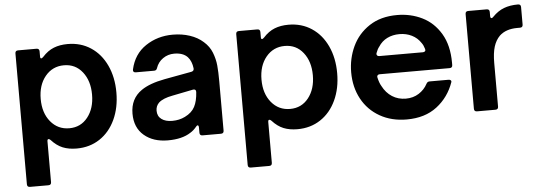

<svg xmlns="http://www.w3.org/2000/svg" viewBox="-50 -720 3008 1069"><g transform="rotate(-5 1454.0 -185.5)"><path d="M603 -280Q603 -195 572 -128.5Q541 -62 485 -25Q429 12 356 12Q312 12 278.5 -1.5Q245 -15 215 -48Q209 -54 204 -54Q197 -54 197 -42V186Q197 202 181 202H78Q62 202 62 186V-545Q62 -561 78 -561H181Q197 -561 197 -545V-516Q197 -505 203 -505Q207 -505 215 -513Q244 -545 278 -558.5Q312 -572 356 -572Q429 -572 485 -535Q541 -498 572 -431.5Q603 -365 603 -280ZM180 -280Q180 -202 220.5 -153Q261 -104 325 -104Q389 -104 428 -153.5Q467 -203 467 -280Q467 -357 428 -406.5Q389 -456 325 -456Q261 -456 220.5 -407Q180 -358 180 -280Z M682 -154Q682 -238 746 -282Q792 -314 877 -330L1029 -358Q1044 -361 1043 -376Q1038 -417 1017 -440Q992 -467 942 -467Q907 -467 879 -447.5Q851 -428 840 -395Q836 -382 823 -382H721Q703 -382 706 -399Q725 -484 791.5 -528.5Q858 -573 943 -573Q994 -573 1038 -558.5Q1082 -544 1113 -516Q1144 -489 1158 -453Q1172 -417 1175.5 -381Q1179 -345 1179 -292V-16Q1179 0 1163 0H1060Q1044 0 1044 -16V-44Q1044 -58 1037 -58Q1034 -58 1029 -52Q1012 -31 993 -20Q946 11 866 11Q784 11 733 -32.5Q682 -76 682 -154ZM971 -111Q1010 -130 1026.5 -161.5Q1043 -193 1046 -243V-245Q1046 -253 1041 -256.5Q1036 -260 1028 -258L913 -235Q859 -225 835 -203Q817 -185 817 -159Q817 -128 839.5 -111.5Q862 -95 899 -95Q939 -95 971 -111Z M1837 -280Q1837 -195 1806 -128.5Q1775 -62 1719 -25Q1663 12 1590 12Q1546 12 1512.5 -1.5Q1479 -15 1449 -48Q1443 -54 1438 -54Q1431 -54 1431 -42V186Q1431 202 1415 202H1312Q1296 202 1296 186V-545Q1296 -561 1312 -561H1415Q1431 -561 1431 -545V-516Q1431 -505 1437 -505Q1441 -505 1449 -513Q1478 -545 1512 -558.5Q1546 -572 1590 -572Q1663 -572 1719 -535Q1775 -498 1806 -431.5Q1837 -365 1837 -280ZM1414 -280Q1414 -202 1454.5 -153Q1495 -104 1559 -104Q1623 -104 1662 -153.5Q1701 -203 1701 -280Q1701 -357 1662 -406.5Q1623 -456 1559 -456Q1495 -456 1454.5 -407Q1414 -358 1414 -280Z M1915 -277Q1915 -354 1946.5 -421.5Q1978 -489 2041.5 -531Q2105 -573 2197 -573Q2273 -573 2337 -541.5Q2401 -510 2440 -444.5Q2479 -379 2479 -282V-269Q2479 -253 2463 -253H2072Q2064 -253 2060 -248Q2056 -243 2058 -236Q2065 -205 2076 -187Q2096 -148 2129.5 -126.5Q2163 -105 2206 -105Q2247 -105 2278.5 -125Q2310 -145 2327 -177Q2333 -189 2345 -189H2451Q2459 -189 2463.5 -185Q2468 -181 2466 -175Q2437 -92 2370 -40.5Q2303 11 2201 11Q2116 11 2051 -26Q1986 -63 1950.5 -128.5Q1915 -194 1915 -277ZM2323 -354Q2331 -354 2335 -359Q2339 -364 2336 -372Q2330 -393 2320 -406Q2301 -435 2270 -450.5Q2239 -466 2201 -466Q2163 -466 2132.5 -451Q2102 -436 2083 -406Q2073 -394 2065 -372Q2064 -370 2064 -367Q2064 -361 2068 -357.5Q2072 -354 2079 -354Z M2594 0Q2578 0 2578 -16V-545Q2578 -561 2594 -561H2697Q2713 -561 2713 -545V-523Q2713 -510 2720 -510Q2725 -510 2731 -517Q2760 -547 2794 -560Q2828 -573 2873 -573Q2889 -573 2889 -557V-459Q2889 -443 2873 -443H2858Q2794 -443 2758 -409Q2735 -386 2724 -350.5Q2713 -315 2713 -260V-16Q2713 0 2697 0Z"/></g></svg>

Font: Open Sauce Two
Style: Bold
Weight: 700
Designer: Alfredo Marco Pradil
Foundry: Creative Sauce Fz LLC
Version: Version 1.477